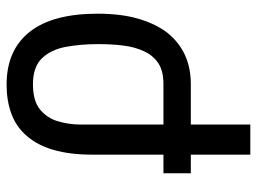

<svg xmlns="http://www.w3.org/2000/svg" viewBox="-116 -630 761 568"><g transform="rotate(90 264.0 -346.5)"><path d="M231 14Q129 14 75 -54Q21 -122 21 -255Q21 -325 36 -376Q51 -427 77 -461Q133 -531 229 -531H349V-707H438V-531H493V-450H438V-239Q438 -108 382 -45Q355 -14 316.5 0Q278 14 231 14ZM230 -64Q279 -64 304.5 -85Q330 -106 339.5 -138.5Q349 -171 349 -205V-450H229Q190 -450 167 -434.5Q144 -419 132 -392Q120 -367 115.5 -333Q111 -299 111 -257Q111 -206 119 -162Q127 -118 152.5 -91Q178 -64 230 -64Z"/></g></svg>

Font: PlemolJP
Style: Regular
Weight: 400
Monospace: yes
Version: v2.0.4; ttfautohint (v1.8.4.7-5d5b-dirty) -l 6 -r 45 -G 200 